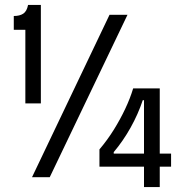

<svg xmlns="http://www.w3.org/2000/svg" viewBox="-20 -720 759 780"><path d="M83 -300V-599H36V-655Q60 -655 74.5 -664.5Q89 -674 94 -700H146V-300ZM110 0 425 -660H498L182 0ZM384 -43V-113Q417 -152 443 -194Q469 -236 489 -278.5Q509 -321 521 -361H629V40H565V-313H560Q541 -256 510.5 -201.5Q480 -147 442 -102V-96H675V-43Z"/></svg>

Font: Bricolage Grotesque SemiCondensed Light
Style: Regular
Weight: 300
Width: 4
Designer: Mathieu Triay
Foundry: Atelier Triay
Version: Version 1.000;gftools[0.9.30]